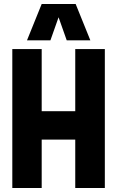

<svg xmlns="http://www.w3.org/2000/svg" viewBox="-20 -947 590 967"><path d="M42 0V-700H190V-387H359V-700H508V0H359V-244H190V0ZM116 -744 190 -927H361L435 -744H316L275 -860L234 -744Z"/></svg>

Font: Georama SemiCondensed
Style: Bold
Weight: 700
Width: 4
Designer: Jean-Baptiste Levee
Foundry: Production Type
Version: Version 1.000